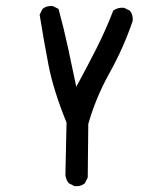

<svg xmlns="http://www.w3.org/2000/svg" viewBox="-20 -508 540 655"><path d="M234.4 127 214.8 117.2Q205.1 105.5 203.1 89.8L207 -89.8Q162.1 -200.2 145.5 -286.1Q128.9 -372.1 115.2 -458L125 -477.5Q138.7 -489.3 160.2 -487.3L179.7 -477.5Q197.3 -413.1 211.9 -345.7Q226.6 -278.3 240.2 -211.9Q275.4 -276.4 308.1 -340.8Q340.8 -405.3 366.2 -471.7Q381.8 -483.4 403.3 -481.4L422.9 -471.7Q434.6 -458 432.6 -436.5Q401.4 -344.7 354 -259.8Q306.6 -174.8 281.2 -85L279.3 97.7L269.5 117.2Q255.9 128.9 234.4 127Z"/></svg>

Font: JasonHandwriting4
Style: Regular
Weight: 400
Version: Version 1.01.21